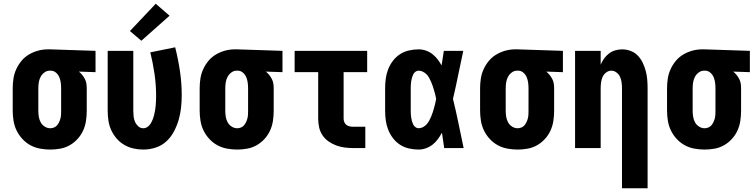

<svg xmlns="http://www.w3.org/2000/svg" viewBox="-20 -792 4040 1027"><path d="M249 8Q222 8 194.5 3Q167 -2 143 -15Q119 -28 100 -48.5Q81 -69 69 -93.5Q57 -118 52.5 -145.5Q48 -173 48 -200V-320Q48 -346 52 -372Q56 -398 67 -422Q78 -446 95 -466.5Q112 -487 135 -500.5Q158 -514 183.5 -521Q209 -528 235 -528Q239 -528 242.5 -528Q246 -528 250 -528L491 -520V-406L402 -409Q412 -401 420 -391Q428 -381 434 -369.5Q440 -358 442 -345.5Q444 -333 444 -320V-200Q444 -173 440 -146Q436 -119 425 -94.5Q414 -70 395.5 -49.5Q377 -29 353.5 -15.5Q330 -2 303 3Q276 8 249 8ZM249 -106Q259 -106 269 -110Q279 -114 285.5 -122Q292 -130 296.5 -139.5Q301 -149 303.5 -159Q306 -169 306.5 -179.5Q307 -190 307 -200V-320Q307 -335 305 -350Q303 -365 297.5 -378.5Q292 -392 280.5 -402.5Q269 -413 254 -414H250Q249 -414 248 -414Q247 -414 246 -414Q230 -414 217 -404Q204 -394 197 -380.5Q190 -367 187.5 -351.5Q185 -336 185 -320V-200Q185 -184 187.5 -168Q190 -152 197.5 -138Q205 -124 219 -115Q233 -106 249 -106Z M746 8Q719 8 693 2Q667 -4 644 -17.5Q621 -31 603.5 -51.5Q586 -72 575 -96Q564 -120 560 -146.5Q556 -173 556 -200V-520H693V-200Q693 -185 694.5 -170Q696 -155 702 -141Q708 -127 719.5 -116.5Q731 -106 746 -106Q759 -106 769.5 -113.5Q780 -121 786.5 -132Q793 -143 797.5 -155Q802 -167 805 -179.5Q808 -192 810 -204.5Q812 -217 813 -229.5Q814 -242 814.5 -255Q815 -268 815 -280Q815 -339 806.5 -397Q798 -455 784 -512L917 -539Q933 -476 942.5 -412Q952 -348 952 -283Q952 -249 948.5 -216Q945 -183 935.5 -150.5Q926 -118 910 -88Q894 -58 869.5 -35.5Q845 -13 812.5 -2.5Q780 8 746 8ZM736 -574 675 -626 813 -772 887 -708Z M1249 8Q1222 8 1194.5 3Q1167 -2 1143 -15Q1119 -28 1100 -48.5Q1081 -69 1069 -93.5Q1057 -118 1052.5 -145.5Q1048 -173 1048 -200V-320Q1048 -346 1052 -372Q1056 -398 1067 -422Q1078 -446 1095 -466.5Q1112 -487 1135 -500.5Q1158 -514 1183.5 -521Q1209 -528 1235 -528Q1239 -528 1242.5 -528Q1246 -528 1250 -528L1491 -520V-406L1402 -409Q1412 -401 1420 -391Q1428 -381 1434 -369.5Q1440 -358 1442 -345.5Q1444 -333 1444 -320V-200Q1444 -173 1440 -146Q1436 -119 1425 -94.5Q1414 -70 1395.5 -49.5Q1377 -29 1353.5 -15.5Q1330 -2 1303 3Q1276 8 1249 8ZM1249 -106Q1259 -106 1269 -110Q1279 -114 1285.5 -122Q1292 -130 1296.5 -139.5Q1301 -149 1303.5 -159Q1306 -169 1306.5 -179.5Q1307 -190 1307 -200V-320Q1307 -335 1305 -350Q1303 -365 1297.5 -378.5Q1292 -392 1280.5 -402.5Q1269 -413 1254 -414H1250Q1249 -414 1248 -414Q1247 -414 1246 -414Q1230 -414 1217 -404Q1204 -394 1197 -380.5Q1190 -367 1187.5 -351.5Q1185 -336 1185 -320V-200Q1185 -184 1187.5 -168Q1190 -152 1197.5 -138Q1205 -124 1219 -115Q1233 -106 1249 -106Z M1870 0Q1846 0 1823 -3Q1800 -6 1778.5 -14Q1757 -22 1737.5 -35.5Q1718 -49 1705 -68.5Q1692 -88 1687 -111Q1682 -134 1682 -157V-406H1556V-520H1944V-406H1818V-157Q1818 -147 1822 -138Q1826 -129 1833.5 -123.5Q1841 -118 1850.5 -116Q1860 -114 1870 -114H1934V0Z M2219 8Q2193 8 2167 2Q2141 -4 2119.5 -18Q2098 -32 2082 -53Q2066 -74 2056.5 -98Q2047 -122 2043.5 -148Q2040 -174 2040 -200V-320Q2040 -346 2043.5 -372Q2047 -398 2056.5 -422Q2066 -446 2082 -467Q2098 -488 2119.5 -502Q2141 -516 2167 -522Q2193 -528 2219 -528Q2239 -528 2258 -521.5Q2277 -515 2292.5 -503Q2308 -491 2320.5 -475Q2333 -459 2342 -442Q2345 -461 2348 -480.5Q2351 -500 2354 -520H2458Q2444 -456 2431 -391.5Q2418 -327 2403 -263Q2419 -198 2432.5 -132Q2446 -66 2460 0H2356Q2353 -21 2350 -41.5Q2347 -62 2344 -82Q2334 -64 2322 -47.5Q2310 -31 2294 -18.5Q2278 -6 2258.5 1Q2239 8 2219 8ZM2219 -106Q2231 -106 2242.5 -112Q2254 -118 2262 -127Q2270 -136 2276 -147Q2282 -158 2286.5 -169Q2291 -180 2295 -192Q2299 -204 2302 -215.5Q2305 -227 2308 -239Q2311 -251 2313 -263Q2311 -275 2308 -286.5Q2305 -298 2301.5 -309.5Q2298 -321 2294.5 -332Q2291 -343 2286 -354Q2281 -365 2275.5 -375.5Q2270 -386 2261.5 -394.5Q2253 -403 2242 -408.5Q2231 -414 2219 -414Q2210 -414 2202 -408Q2194 -402 2190 -393.5Q2186 -385 2183.5 -376Q2181 -367 2179.5 -357.5Q2178 -348 2177.5 -338.5Q2177 -329 2177 -320V-200Q2177 -191 2177.5 -181.5Q2178 -172 2179.5 -162.5Q2181 -153 2183.5 -144Q2186 -135 2190 -126.5Q2194 -118 2202 -112Q2210 -106 2219 -106Z M2749 8Q2722 8 2694.5 3Q2667 -2 2643 -15Q2619 -28 2600 -48.5Q2581 -69 2569 -93.5Q2557 -118 2552.5 -145.5Q2548 -173 2548 -200V-320Q2548 -346 2552 -372Q2556 -398 2567 -422Q2578 -446 2595 -466.5Q2612 -487 2635 -500.5Q2658 -514 2683.5 -521Q2709 -528 2735 -528Q2739 -528 2742.5 -528Q2746 -528 2750 -528L2991 -520V-406L2902 -409Q2912 -401 2920 -391Q2928 -381 2934 -369.5Q2940 -358 2942 -345.5Q2944 -333 2944 -320V-200Q2944 -173 2940 -146Q2936 -119 2925 -94.5Q2914 -70 2895.5 -49.5Q2877 -29 2853.5 -15.5Q2830 -2 2803 3Q2776 8 2749 8ZM2749 -106Q2759 -106 2769 -110Q2779 -114 2785.5 -122Q2792 -130 2796.5 -139.5Q2801 -149 2803.5 -159Q2806 -169 2806.5 -179.5Q2807 -190 2807 -200V-320Q2807 -335 2805 -350Q2803 -365 2797.5 -378.5Q2792 -392 2780.5 -402.5Q2769 -413 2754 -414H2750Q2749 -414 2748 -414Q2747 -414 2746 -414Q2730 -414 2717 -404Q2704 -394 2697 -380.5Q2690 -367 2687.5 -351.5Q2685 -336 2685 -320V-200Q2685 -184 2687.5 -168Q2690 -152 2697.5 -138Q2705 -124 2719 -115Q2733 -106 2749 -106Z M3307 215V-320Q3307 -335 3305 -350.5Q3303 -366 3297 -380Q3291 -394 3278 -404Q3265 -414 3250 -414Q3235 -414 3222 -404Q3209 -394 3203 -380Q3197 -366 3195 -350.5Q3193 -335 3193 -320V0H3056V-520H3193V-446Q3200 -463 3211 -478.5Q3222 -494 3237 -505.5Q3252 -517 3270.5 -522.5Q3289 -528 3308 -528Q3331 -528 3353.5 -519.5Q3376 -511 3392 -494Q3408 -477 3418 -456Q3428 -435 3434 -412.5Q3440 -390 3442 -366.5Q3444 -343 3444 -320V215Z M3749 8Q3722 8 3694.5 3Q3667 -2 3643 -15Q3619 -28 3600 -48.5Q3581 -69 3569 -93.5Q3557 -118 3552.5 -145.5Q3548 -173 3548 -200V-320Q3548 -346 3552 -372Q3556 -398 3567 -422Q3578 -446 3595 -466.5Q3612 -487 3635 -500.5Q3658 -514 3683.5 -521Q3709 -528 3735 -528Q3739 -528 3742.5 -528Q3746 -528 3750 -528L3991 -520V-406L3902 -409Q3912 -401 3920 -391Q3928 -381 3934 -369.5Q3940 -358 3942 -345.5Q3944 -333 3944 -320V-200Q3944 -173 3940 -146Q3936 -119 3925 -94.5Q3914 -70 3895.5 -49.5Q3877 -29 3853.5 -15.5Q3830 -2 3803 3Q3776 8 3749 8ZM3749 -106Q3759 -106 3769 -110Q3779 -114 3785.5 -122Q3792 -130 3796.5 -139.5Q3801 -149 3803.5 -159Q3806 -169 3806.5 -179.5Q3807 -190 3807 -200V-320Q3807 -335 3805 -350Q3803 -365 3797.5 -378.5Q3792 -392 3780.5 -402.5Q3769 -413 3754 -414H3750Q3749 -414 3748 -414Q3747 -414 3746 -414Q3730 -414 3717 -404Q3704 -394 3697 -380.5Q3690 -367 3687.5 -351.5Q3685 -336 3685 -320V-200Q3685 -184 3687.5 -168Q3690 -152 3697.5 -138Q3705 -124 3719 -115Q3733 -106 3749 -106Z"/></svg>

Font: Iosevka SS04 Heavy
Style: Regular
Weight: 900
Monospace: yes
Designer: Belleve Invis
Foundry: Belleve Invis
Version: Version 19.0.0; ttfautohint (v1.8.4)